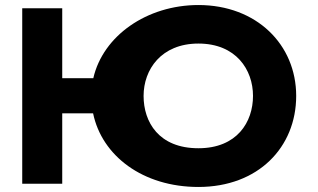

<svg xmlns="http://www.w3.org/2000/svg" viewBox="-20 -738 1272 767"><path d="M228.6 -285.2H351.9C387.1 -115.1 551 8.9 772.6 8.9C1011.9 8.9 1163.2 -150.1 1163.2 -354.9C1163.2 -559.8 1005.1 -717.9 772.6 -717.9C566.8 -717.9 391.3 -595 352.7 -425.5H228.6V-705.1H68.8V-3.9H228.6ZM553.6 -354.9C553.6 -459.5 623.5 -564 772.6 -564C922.8 -564 990.7 -459.5 990.7 -354.9C990.7 -250.4 926.9 -145.8 772.6 -145.8C614.3 -145.8 553.6 -250.4 553.6 -354.9Z"/></svg>

Font: Hussar
Style: BdSuprExt
Weight: 700
Foundry: Cannot Into Space Fonts
Version: Version 2.00